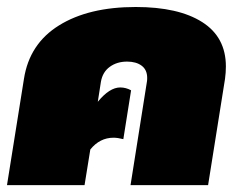

<svg xmlns="http://www.w3.org/2000/svg" viewBox="-37 -537 707 557"><path d="M-16.7 0 32.5 -308.3Q48.3 -410 134.2 -463.3Q220 -516.7 356.7 -516.7Q480.8 -516.7 549.6 -472.9Q618.3 -429.2 618.3 -344.2Q618.3 -326.7 615.8 -308.3L566.7 0H341.7L389.2 -300Q390 -304.2 390 -310.8Q390 -334.2 374.2 -346.2Q358.3 -358.3 331.7 -358.3Q302.5 -358.3 281.7 -343.3Q260.8 -328.3 255.8 -300L246.7 -241.7Q280.8 -283.3 311.7 -283.3Q328.3 -283.3 343.3 -275L320.8 -133.3Q304.2 -137.5 292.5 -137.5Q252.5 -137.5 225 -103.3L208.3 0Z"/></svg>

Font: BoonTook
Style: Italic
Weight: 400
Italic angle: -9°
Designer: Sungsit Sawaiwan
Foundry: FontUni
Version: Version 3.0